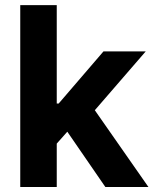

<svg xmlns="http://www.w3.org/2000/svg" viewBox="-20 -748 617 768"><path d="M193.8 -158.7V-334H214.8L394 -542.5H563L327.6 -270.5H293ZM61 0V-727.5H207V0ZM401.4 0 237.8 -237.8 335.4 -341.3 573.7 0Z"/></svg>

Font: Inter 16pt
Style: Bold
Weight: 700
Version: Version 4.001;git-66647c0bb